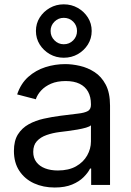

<svg xmlns="http://www.w3.org/2000/svg" viewBox="-20 -837 592 869"><path d="M227.5 11.7Q175.8 11.7 134 -7.3Q92.3 -26.4 67.6 -63.5Q43 -100.6 43 -153.8Q43 -200.2 61.3 -229Q79.6 -257.8 110.1 -274.7Q140.6 -291.5 178 -299.8Q215.3 -308.1 253.4 -313Q302.7 -319.3 332.8 -322.8Q362.8 -326.2 377.2 -334.2Q391.6 -342.3 391.6 -362.3V-365.7Q391.6 -398.4 378.7 -421.9Q365.7 -445.3 340.3 -457.8Q314.9 -470.2 277.3 -470.2Q238.8 -470.2 211.2 -458.3Q183.6 -446.3 166.3 -427.5Q148.9 -408.7 142.1 -387.7L57.6 -409.7Q74.2 -459 107.9 -489Q141.6 -519 185.3 -533Q229 -546.9 275.4 -546.9Q306.6 -546.9 341.8 -538.8Q377 -530.8 408 -510.7Q439 -490.7 458.5 -453.9Q478 -417 478 -358.9V0H392.6V-74.2H387.7Q378.4 -55.2 358.4 -35.2Q338.4 -15.1 306.2 -1.7Q273.9 11.7 227.5 11.7ZM241.7 -65.4Q291 -65.4 324.2 -84.2Q357.4 -103 374.5 -133.3Q391.6 -163.6 391.6 -196.8V-270Q386.2 -264.2 369.4 -259.3Q352.5 -254.4 330.3 -250.5Q308.1 -246.6 286.4 -243.9Q264.6 -241.2 249.5 -239.3Q218.3 -235.4 190.9 -225.8Q163.6 -216.3 147 -198.2Q130.4 -180.2 130.4 -149.4Q130.4 -122.1 144.8 -103.3Q159.2 -84.5 184.1 -75Q209 -65.4 241.7 -65.4ZM268.6 -575.7Q233.9 -575.7 205.3 -592Q176.8 -608.4 159.7 -635.7Q142.6 -663.1 142.6 -696.8Q142.6 -730.5 159.7 -757.6Q176.8 -784.7 205.3 -801Q233.9 -817.4 268.6 -817.4Q303.7 -817.4 332.3 -801Q360.8 -784.7 377.9 -757.6Q395 -730.5 395 -696.8Q395 -663.1 377.9 -635.7Q360.8 -608.4 332.3 -592Q303.7 -575.7 268.6 -575.7ZM268.6 -636.7Q293.9 -636.7 311.3 -654.3Q328.6 -671.9 328.6 -696.8Q328.6 -721.7 311.3 -739Q293.9 -756.3 268.6 -756.3Q244.1 -756.3 226.6 -739Q209 -721.7 209 -696.8Q209 -671.9 226.6 -654.3Q244.1 -636.7 268.6 -636.7Z"/></svg>

Font: Inter 18pt
Style: Regular
Weight: 400
Designer: Rasmus Andersson
Foundry: rsms
Version: Version 4.001;git-66647c0bb